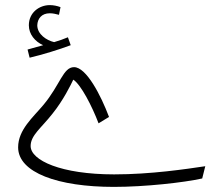

<svg xmlns="http://www.w3.org/2000/svg" viewBox="-20 -711 859 752"><path d="M96 -485C147 -497 212 -517 257 -534L246 -565C230 -558 212 -552 192 -546C162 -553 126 -577 126 -612C127 -638 143 -659 175 -659C188 -659 199 -656 211 -653L217 -683C204 -688 189 -691 175 -691C134 -691 93 -662 93 -612C93 -577 117 -548 149 -534C131 -529 113 -524 88 -517ZM426 21C548 21 700 4 772 -12L784 -60C710 -49 571 -28 427 -28C219 -28 100 -83 100 -139C100 -181 141 -209 185 -265C228 -318 258 -380 267 -399C297 -380 341 -294 366 -228L407 -253C375 -338 318 -448 270 -448C227 -448 216 -379 150 -300C110 -252 51 -203 51 -134C51 -35 207 21 426 21Z"/></svg>

Font: Noto Sans Arabic ExtCond Light
Style: Regular
Weight: 300
Width: 2
Designer: Monotype Design Team, Nadine Chahine, Nizar Qandah and Khaled Hosny
Foundry: Monotype Imaging Inc.
Version: Version 2.012